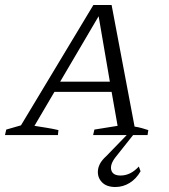

<svg xmlns="http://www.w3.org/2000/svg" viewBox="-51 -541 676 769"><path d="M488 -34Q502 -32 516.5 -28Q531 -24 543 -20L540 0H322L327 -22L420 -37L396 -173H167L87 -37Q111 -33 134 -29.5Q157 -26 183 -20L181 0H-31L-26 -22L33 -39L323 -521H396ZM190 -214H389L344 -476ZM411 208Q375 208 356.5 188Q338 168 341.5 139.5Q345 111 374 85L471 -15H494L413 87Q389 117 394.5 139.5Q400 162 432 162Q472 162 505 126L512 145Q495 175 468.5 191.5Q442 208 411 208Z"/></svg>

Font: Piazzolla SC Light
Style: Italic
Weight: 300
Italic angle: -11.3°
Designer: Juan Pablo del Peral
Foundry: Huerta Tipografica
Version: Version 1.330